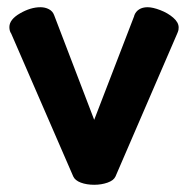

<svg xmlns="http://www.w3.org/2000/svg" viewBox="-20 -501 521 532"><path d="M6 -426Q6 -447 35.5 -464Q65 -481 92 -481Q105 -481 115.5 -475.5Q126 -470 130 -459L241 -169L352 -457V-458Q356 -469 365.5 -475Q375 -481 389 -481Q403 -481 424 -473Q445 -465 460 -452Q475 -439 475 -425Q475 -417 473 -413L471 -408L300 -12Q295 -1 278 5Q261 11 241 11Q220 11 204 5Q188 -1 183 -12L11 -408Q6 -415 6 -426Z"/></svg>

Font: Dosis
Style: Regular
Weight: 400
Designer: Edgar Tolentino, Pablo Impallari, Igino Marini
Foundry: Edgar Tolentino, Pablo Impallari, Igino Marini
Version: Version 1.007;Glyphs 3.1.1 (3134)